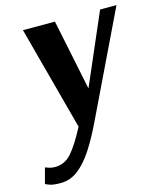

<svg xmlns="http://www.w3.org/2000/svg" viewBox="-122 -584 785 928"><g transform="rotate(-15 270.0 -119.5)"><path d="M12 168Q12 168 27 173.5Q42 179 61 179Q109 179 143 140.5Q177 102 220 20L81 -500H241L314 -146L467 -500H549L303 11Q267 87 231 143Q195 199 155 230Q115 261 66 261Q27 261 9 253.5Q-9 246 -9 246Z"/></g></svg>

Font: Arsenal SC
Style: Bold Italic
Weight: 700
Italic angle: -9.10001°
Designer: Andrij Shevchenko
Foundry: Stairsfor
Version: Version 2.001; ttfautohint (v1.8.4.7-5d5b)